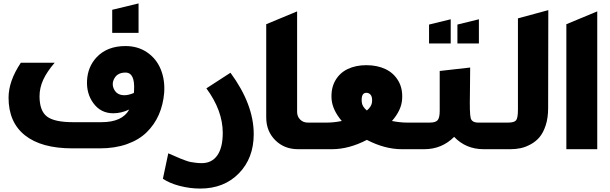

<svg xmlns="http://www.w3.org/2000/svg" viewBox="-20 -868 3549 1117"><path d="M101.1 -502.9H297.9Q252.9 -450.7 231.4 -403.8Q210 -356.9 210 -308.1Q210 -223.6 252.9 -190.4Q295.9 -157.2 404.8 -157.2H570.8Q691.4 -157.2 731.9 -231Q685.5 -209 639.2 -209Q564.9 -209 522 -269.5Q482.9 -323.7 486.3 -398.4Q490.2 -479 541.5 -534.2Q603 -600.1 710 -600.1Q781.7 -600.1 835.4 -563.7Q889.2 -527.3 914.8 -465.6Q940.4 -403.8 935.1 -328.1Q929.2 -258.3 903.8 -200.4Q878.4 -142.6 833.3 -98.4Q788.1 -54.2 718.5 -29.5Q648.9 -4.9 561 -4.9H400.9Q220.7 -4.9 125.2 -80.8Q29.8 -156.7 29.8 -299.8Q29.8 -396 101.1 -502.9ZM632.8 -676.8V-811L786.1 -848.1V-676.8ZM710 -445.8Q664.6 -445.8 645.8 -412.8Q627 -379.9 644.3 -346.9Q661.6 -314 704.1 -314Q727.5 -314 758.8 -327.1Q758.8 -329.1 759.3 -333.5Q759.8 -337.9 759.8 -339.8Q766.6 -445.8 710 -445.8Z M927.7 171.9 959 23.9Q970.7 28.8 996.8 40.3Q1022.9 51.8 1031.5 55.2Q1040 58.6 1059.3 65.7Q1078.6 72.8 1090.1 74.7Q1101.6 76.7 1118.7 78.9Q1135.7 81.1 1153.8 81.1Q1212.4 81.1 1244.1 36.1Q1275.9 -8.8 1275.9 -95.2Q1275.9 -224.6 1180.7 -354L1320.8 -444.8Q1456.1 -260.7 1456.1 -87.9Q1456.1 52.2 1369.6 140.6Q1283.2 229 1145 229Q1085 229 1025.6 213.6Q966.3 198.2 927.7 171.9Z M1528.8 -185.1V-727.1L1708.5 -801.8V-216.8Q1708.5 -190.4 1726.1 -172.6Q1743.7 -154.8 1770.5 -154.8H1879.4V0H1713.9Q1633.8 0 1581.3 -52.5Q1528.8 -105 1528.8 -185.1Z M2445.3 0H2317.4Q2218.8 0 2114.3 -54.2Q2009.8 0 1911.1 0H1784.2V-154.8H1881.3Q1922.9 -154.8 1968.3 -164.1Q1915 -227.1 1909.2 -289.1Q1904.3 -352.1 1929.7 -397.7Q1955.1 -443.4 2002.2 -466.1Q2049.3 -488.8 2111.3 -488.8Q2174.3 -488.8 2222.4 -466.1Q2270.5 -443.4 2297.4 -397.5Q2324.2 -351.6 2319.3 -289.1Q2314.9 -226.6 2260.3 -164.1Q2307.6 -154.8 2348.1 -154.8H2445.3ZM2084.5 -275.9Q2085.9 -249 2114.3 -225.1Q2143.1 -249.5 2144.5 -275.9Q2146.5 -303.7 2136.7 -315.9Q2127 -328.1 2111.3 -328.1Q2080.6 -328.1 2084.5 -275.9Z M2538.1 -455.1 2715.3 -475.1Q2715.3 -413.6 2713.9 -322.8Q2711.4 -208 2718.3 -181.4Q2725.1 -154.8 2762.2 -154.8H2893.1V0H2793.9Q2690.4 0 2622.1 -71.8Q2550.3 0 2448.2 0H2350.1V-154.8H2481Q2514.6 -154.8 2526.4 -169.2Q2538.1 -183.6 2538.1 -223.1ZM2476.1 -615.2V-725.1L2602.1 -755.9V-615.2ZM2641.1 -615.2V-725.1L2766.1 -755.9V-615.2Z M2993.2 -761.2 3169.9 -809.1 3168.9 -238.8Q3168.9 -182.6 3154.8 -139.2Q3140.6 -95.7 3118.9 -70.1Q3097.2 -44.4 3066.9 -28.1Q3036.6 -11.7 3008.3 -5.9Q2980 0 2949.2 0H2805.2V-154.8H2936Q2972.2 -154.8 2982.7 -168.5Q2993.2 -182.1 2993.2 -230Z M3274.9 0V-727.1L3454.6 -801.8V0Z"/></svg>

Font: LT Superior Black
Style: Regular
Weight: 900
Designer: Daniel Lyons
Foundry: LyonsType
Version: Version 2.005